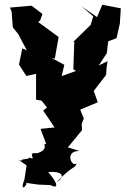

<svg xmlns="http://www.w3.org/2000/svg" viewBox="-20 -576 541 809"><path d="M58 97 92 121 83 180C58 246 105 194 87 194C174 207 129 200 193 204C226 221 227 200 183 149C253 144 252 172 217 193C295 112 291 141 304 111C285 135 247 60 315 60L266 45L326 -28L324 -54L333 -77L318 -114L392 -145L375 -193L427 -260L429 -290L433 -318L396 -300L430 -352L436 -402L471 -415L485 -477L489 -541L411 -556L389 -504L324 -549L373 -507L362 -471L289 -400L293 -399L289 -284L300 -277L228 -251L235 -235L251 -303L198 -331L211 -329L227 -420L141 -483L149 -490L159 -517L113 -552L22 -544C24 -538 27 -533 29 -527L34 -461L57 -432L93 -364L74 -372L60 -304L91 -256L132 -265V-156L155 -152L178 -123L162 -110L210 -39L151 -33L175 32C152 23 194 52 136 70C87 62 142 106 102 87C111 96 64 92 71 102Z"/></svg>

Font: Asimov Aggro
Style: Medium
Weight: 500
Designer: Google
Version: Version 2.000980; 2014